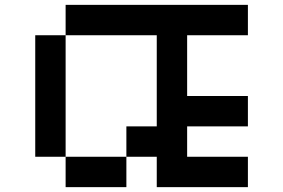

<svg xmlns="http://www.w3.org/2000/svg" viewBox="-20 -770 1165 790"><path d="M250 -750H1000V-625H750V-375H1000V-250H750V-125H1000V0H625V-125H500V-250H625V-625H250ZM500 -125V0H250V-125ZM250 -125H125V-625H250Z"/></svg>

Font: Dogica Pixel
Style: Regular
Weight: 400
Designer: Roberto Mocci
Version: Version 001.000